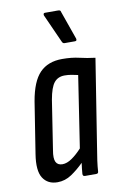

<svg xmlns="http://www.w3.org/2000/svg" viewBox="-81 -742 503 796"><g transform="rotate(-10 170.0 -344.5)"><path d="M96 6Q55 6 35 -25Q15 -56 26 -125L60 -341Q74 -423 108.5 -458.5Q143 -494 203 -494Q243 -494 274.5 -486.5Q306 -479 340 -475L284 -121Q277 -80 273.5 -54Q270 -28 269 -10Q269 0 260 0H212Q203 0 203 -10Q204 -20 205 -32Q206 -44 208 -56Q183 -31 155.5 -12.5Q128 6 96 6ZM129 -64Q148 -64 169 -78.5Q190 -93 211 -116L257 -417Q244 -420 230 -422.5Q216 -425 201 -425Q173 -425 157 -405.5Q141 -386 132 -335L100 -128Q94 -94 101.5 -79Q109 -64 129 -64ZM225 -557Q220 -557 217.5 -559.5Q215 -562 213 -567L160 -685Q159 -690 160.5 -692.5Q162 -695 166 -695H220Q226 -695 229 -693.5Q232 -692 233 -686L275 -567Q276 -562 274.5 -559.5Q273 -557 268 -557Z"/></g></svg>

Font: Sofia Sans Extra Condensed Medium
Style: Italic
Weight: 500
Italic angle: -9°
Version: Version 4.100